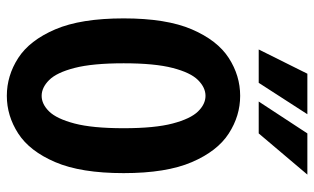

<svg xmlns="http://www.w3.org/2000/svg" viewBox="-207 -745 964 590"><g transform="rotate(90 275.0 -450.0)"><path d="M274.5 11Q212.5 11 158.2 -24Q104 -59 70.2 -137.8Q36.5 -216.5 36.5 -348Q36.5 -479 70.2 -557.5Q104 -636 158.2 -671Q212.5 -706 274.5 -706Q336 -706 390.2 -671Q444.5 -636 478.2 -557.5Q512 -479 512 -348Q512 -216.5 478.2 -137.8Q444.5 -59 390.2 -24Q336 11 274.5 11ZM274.5 -96Q300 -96 322.5 -119Q345 -142 359.5 -197Q374 -252 374 -348Q374 -443.5 359.5 -498.5Q345 -553.5 322.5 -576.5Q300 -599.5 274.5 -599.5Q249 -599.5 226 -576.5Q203 -553.5 188.8 -498.5Q174.5 -443.5 174.5 -348Q174.5 -252 188.8 -197Q203 -142 226 -119Q249 -96 274.5 -96ZM292 -763 390 -912.5H516.5L390 -763ZM132 -763 206.5 -912.5H331L234.5 -763Z"/></g></svg>

Font: Trispace SemiCondensed SemiBold
Style: Regular
Weight: 600
Width: 4
Designer: Tyler Finck
Foundry: Etcetera Type Company
Version: Version 1.210; ttfautohint (v1.8.3)